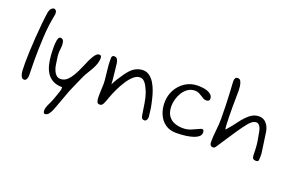

<svg xmlns="http://www.w3.org/2000/svg" viewBox="-122 -1240 2957 1960"><g transform="rotate(20 1356.0 -260.0)"><path d="M141 5Q122 5 112 -10Q102 -25 98 -47Q94 -69 93.5 -91Q93 -113 93 -126Q93 -134 92.5 -144Q92 -154 92 -164Q92 -214 95 -285.5Q98 -357 103.5 -436.5Q109 -516 116.5 -592Q124 -668 133 -727Q141 -756 154.5 -769Q168 -782 181 -782Q193 -782 202.5 -771Q212 -760 212 -740Q212 -736 212 -733Q212 -730 211 -726Q186 -605 179 -473Q172 -341 172 -219Q172 -169 173.5 -130.5Q175 -92 175 -51Q175 -29 165.5 -12Q156 5 141 5Z M456 262Q453 262 447 254Q441 246 441 230Q441 216 444.5 202Q448 188 454 174Q461 159 468 144Q475 129 482 114Q488 99 496.5 76Q505 53 513 29.5Q521 6 526.5 -11Q532 -28 532 -30V-56Q470 -56 429 -79Q388 -102 364 -140Q340 -178 329 -224.5Q318 -271 314.5 -319.5Q311 -368 311 -410Q311 -430 312 -449Q313 -468 317 -487Q322 -510 329.5 -517.5Q337 -525 344 -525Q367 -525 376.5 -507.5Q386 -490 386 -457Q386 -434 383 -413.5Q380 -393 380 -369V-359Q380 -350 383.5 -324.5Q387 -299 391 -273Q395 -247 397 -234Q402 -212 412 -187.5Q422 -163 440.5 -146Q459 -129 488 -129Q527 -129 557.5 -157.5Q588 -186 613.5 -231.5Q639 -277 660 -327Q668 -344 675 -361Q682 -378 689 -394Q697 -410 704 -424Q711 -438 719 -451Q735 -477 748.5 -488Q762 -499 775 -499Q788 -499 794.5 -492Q801 -485 801 -468Q801 -437 790.5 -407Q780 -377 764 -347Q747 -316 728 -286Q709 -256 695 -226Q687 -208 673.5 -177.5Q660 -147 645.5 -114.5Q631 -82 620.5 -57Q610 -32 608 -26Q607 -21 600 -3.5Q593 14 584.5 38Q576 62 567 86.5Q558 111 551.5 128.5Q545 146 543 151Q537 169 526 195Q515 221 498.5 241.5Q482 262 456 262Z M952 -20Q937 -20 930 -27Q923 -34 920 -47Q915 -64 915 -83V-122Q915 -154 917 -177.5Q919 -201 919 -229Q919 -239 918.5 -250.5Q918 -262 917 -275Q913 -324 906 -378Q899 -432 899 -476V-515Q905 -529 910.5 -532Q916 -535 926 -535Q950 -535 960 -516.5Q970 -498 973.5 -473.5Q977 -449 978 -431Q979 -424 981.5 -401Q984 -378 987 -349.5Q990 -321 992.5 -295Q995 -269 995 -255Q1011 -288 1033 -323.5Q1055 -359 1077.5 -390Q1100 -421 1118 -440Q1144 -469 1179.5 -485.5Q1215 -502 1250 -502Q1291 -502 1322 -479Q1353 -456 1375.5 -419Q1398 -382 1413 -339.5Q1428 -297 1437 -257Q1450 -204 1456.5 -164Q1463 -124 1468 -73Q1468 -51 1459 -38Q1450 -25 1437 -25Q1418 -25 1410 -33.5Q1402 -42 1399 -61Q1392 -99 1385.5 -147Q1379 -195 1368 -244.5Q1357 -294 1336 -335Q1328 -354 1316 -374Q1304 -394 1287 -408Q1270 -422 1245 -422Q1212 -422 1178.5 -393Q1145 -364 1115 -318Q1085 -272 1060 -219.5Q1035 -167 1018 -120Q1013 -104 1005.5 -84.5Q998 -65 990 -48Q983 -34 974.5 -27Q966 -20 952 -20Z M1784 -15Q1714 -15 1666 -49Q1618 -83 1593 -140.5Q1568 -198 1568 -266Q1568 -342 1602 -405Q1636 -468 1696 -506.5Q1756 -545 1832 -545Q1853 -545 1881 -542Q1909 -539 1935 -530Q1961 -521 1978 -504Q1995 -487 1995 -459Q1995 -448 1986 -440Q1977 -432 1957 -432Q1941 -432 1927.5 -440Q1914 -448 1902 -456Q1884 -468 1864.5 -477.5Q1845 -487 1822 -487Q1778 -487 1745 -464.5Q1712 -442 1690 -406.5Q1668 -371 1657 -331.5Q1646 -292 1646 -259Q1646 -194 1671.5 -155.5Q1697 -117 1739.5 -100.5Q1782 -84 1832 -84Q1880 -84 1919.5 -101Q1959 -118 2000 -137Q2014 -144 2023 -144Q2035 -144 2039 -134.5Q2043 -125 2043 -111Q2043 -85 2022 -67.5Q2001 -50 1969 -39.5Q1937 -29 1900.5 -23.5Q1864 -18 1833 -16.5Q1802 -15 1784 -15Z M2189 -5Q2152 -5 2152 -51Q2152 -115 2160 -180.5Q2168 -246 2168 -308Q2168 -379 2165.5 -451.5Q2163 -524 2160 -586.5Q2157 -649 2154 -689Q2154 -695 2153.5 -700.5Q2153 -706 2153 -711Q2153 -731 2160 -744Q2167 -757 2189 -757Q2210 -757 2220.5 -735.5Q2231 -714 2234.5 -686Q2238 -658 2238 -639Q2238 -604 2237 -555.5Q2236 -507 2236 -457Q2236 -400 2237 -347Q2238 -294 2240.5 -259Q2243 -224 2247 -219Q2276 -251 2297 -278Q2318 -305 2337 -330Q2348 -345 2362.5 -363Q2377 -381 2392 -396Q2421 -427 2453.5 -445.5Q2486 -464 2526 -464Q2576 -464 2607 -426.5Q2638 -389 2645 -337L2677 -113V-83Q2677 -64 2675 -45Q2673 -26 2650 -26Q2618 -26 2611.5 -42Q2605 -58 2605 -80Q2605 -170 2593.5 -232.5Q2582 -295 2577 -322Q2570 -358 2554.5 -377.5Q2539 -397 2521 -397Q2493 -397 2470 -377.5Q2447 -358 2435 -342Q2400 -298 2364 -245.5Q2328 -193 2294 -140.5Q2260 -88 2230 -43Q2224 -34 2214 -19.5Q2204 -5 2189 -5Z"/></g></svg>

Font: Fuzzy Bubbles
Style: Regular
Weight: 400
Designer: Robert E. Leuschke
Foundry: Robert E. Leuschke
Version: Version 1.010; ttfautohint (v1.8.3)